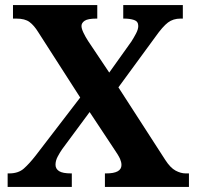

<svg xmlns="http://www.w3.org/2000/svg" viewBox="-20 -734 772 754"><path d="M10 0V-53H16Q52 -53 73.5 -72Q95 -91 120 -123L295 -351L130 -608Q114 -634 96 -647.5Q78 -661 44 -661H31V-714H362V-661H359Q325 -661 312.5 -652.5Q300 -644 300 -632Q300 -622 307.5 -606Q315 -590 326 -573L409 -449L496 -571Q505 -585 514 -602Q523 -619 523 -632Q523 -650 506.5 -655.5Q490 -661 467 -661H464V-714H698V-661H689Q660 -661 639.5 -645.5Q619 -630 590 -589L445 -391L629 -106Q649 -75 669.5 -64Q690 -53 709 -53H722V0H392V-53H397Q457 -53 457 -86Q457 -97 451.5 -110Q446 -123 424 -155L332 -294L224 -148Q215 -135 206.5 -119Q198 -103 198 -87Q198 -71 212 -62Q226 -53 259 -53H262V0Z"/></svg>

Font: Noto Serif NP Hmong
Style: Regular
Weight: 400
Designer: Dalton Maag Ltd
Foundry: Dalton Maag Ltd
Version: Version 1.001